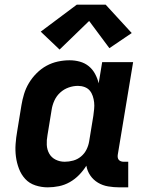

<svg xmlns="http://www.w3.org/2000/svg" viewBox="-20 -797 640 825"><path d="M185 8Q158 8 132 -0.5Q106 -9 88.5 -28Q71 -47 61.5 -72Q52 -97 48.5 -123.5Q45 -150 47 -178Q49 -206 54 -234L72 -344Q76 -369 83.5 -393.5Q91 -418 104.5 -440.5Q118 -463 137.5 -482.5Q157 -502 180 -514.5Q203 -527 228.5 -532.5Q254 -538 279 -538Q302 -538 323.5 -532Q345 -526 361.5 -512.5Q378 -499 388.5 -479.5Q399 -460 404 -439L419 -530H552L486 -132Q485 -126 486 -120Q487 -114 490.5 -110Q494 -106 499.5 -104Q505 -102 511 -102H531V8H493Q469 8 445 4Q421 0 401 -12Q381 -24 368 -43Q355 -62 351 -85Q338 -64 320 -45.5Q302 -27 280 -14.5Q258 -2 233.5 3Q209 8 185 8ZM258 -102Q276 -102 294.5 -107Q313 -112 328 -124.5Q343 -137 351.5 -154Q360 -171 363 -189L381 -299Q383 -314 384.5 -328.5Q386 -343 384.5 -357Q383 -371 378.5 -384.5Q374 -398 365.5 -408Q357 -418 343.5 -423Q330 -428 315 -428Q295 -428 275 -421Q255 -414 239 -399.5Q223 -385 214 -365.5Q205 -346 202 -326L184 -216Q180 -195 181 -174.5Q182 -154 191.5 -137Q201 -120 219 -111Q237 -102 258 -102ZM236 -584 155 -661 310 -777H434L546 -655L450 -590L363 -707Z"/></svg>

Font: Iosevka Curly XBdEx
Style: Italic
Weight: 800
Width: 7
Italic angle: -9°
Monospace: yes
Designer: Belleve Invis
Foundry: Belleve Invis
Version: Version 11.1.0; ttfautohint (v1.8.3)